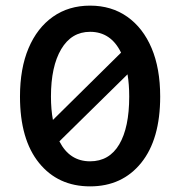

<svg xmlns="http://www.w3.org/2000/svg" viewBox="-20 -651 640 682"><path d="M300 11Q186 11 118.5 -72.5Q51 -156 51 -308Q51 -408 81.5 -480Q112 -552 168 -591.5Q224 -631 300 -631Q376 -631 432 -591.5Q488 -552 518.5 -480Q549 -408 549 -308Q549 -156 481.5 -72.5Q414 11 300 11ZM161 -308Q161 -262 168 -225L410 -464Q374 -538 300 -538Q234 -538 197.5 -476.5Q161 -415 161 -308ZM300 -78Q368 -78 403.5 -138Q439 -198 439 -308Q439 -351 433 -387L191 -149Q227 -78 300 -78Z"/></svg>

Font: Inconsolata Expanded Bold
Style: Regular
Weight: 700
Width: 7
Monospace: yes
Designer: Raph Levien, Cyreal, Brenton Simpson
Foundry: Raph Levien, Cyreal, Google
Version: Version 3.001; ttfautohint (v1.8.2.53-6de2)